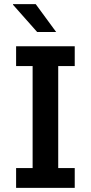

<svg xmlns="http://www.w3.org/2000/svg" viewBox="-20 -910 440 930"><path d="M58 0V-96H138V-590H58V-686H342V-590H262V-96H342V0ZM160 -755 43 -887V-890H153L252 -755Z"/></svg>

Font: Chivo Medium Medium
Style: Regular
Weight: 500
Version: Version 2.002